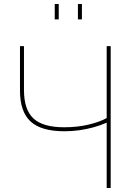

<svg xmlns="http://www.w3.org/2000/svg" viewBox="-20 -941 673 961"><path d="M514 0V-327Q482 -313 447 -303.5Q412 -294 376 -289Q340 -284 303 -284Q186 -284 133 -333Q80 -382 80 -488V-710H100V-490Q100 -392 147.5 -348Q195 -304 301 -304Q368 -304 424 -317.5Q480 -331 514 -350V-710H534V0ZM254 -844V-921H274V-844ZM370 -844V-921H390V-844Z"/></svg>

Font: Raleway Thin
Style: Regular
Weight: 100
Designer: Matt McInerney, Pablo Impallari, Rodrigo Fuenzalida
Foundry: Matt McInerney, Pablo Impallari, Rodrigo Fuenzalida
Version: Version 4.026